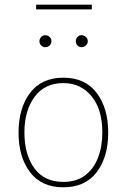

<svg xmlns="http://www.w3.org/2000/svg" viewBox="-20 -790 540 818"><path d="M250 8Q157 8 108 -56.5Q59 -121 59 -225Q59 -329 108 -394Q157 -459 250 -459Q343 -459 392 -394Q441 -329 441 -225Q441 -121 392 -56.5Q343 8 250 8ZM250 -15Q305 -15 342 -42.5Q379 -70 397.5 -118Q416 -166 416 -226Q416 -324 370 -380Q324 -436 250 -436Q170 -436 127 -377Q84 -318 84 -226Q84 -131 126.5 -73Q169 -15 250 -15ZM173 -589Q163 -589 155.5 -596.5Q148 -604 148 -614Q148 -625 155.5 -632.5Q163 -640 173 -640Q183 -640 191 -633Q199 -626 199 -614Q199 -604 191.5 -596.5Q184 -589 173 -589ZM327 -589Q317 -589 310 -596.5Q303 -604 303 -614Q303 -625 310 -632.5Q317 -640 327 -640Q337 -640 345.5 -633Q354 -626 354 -614Q354 -604 346 -596.5Q338 -589 327 -589ZM134 -750V-770H371V-750Z"/></svg>

Font: Inconsolata ExtraLight
Style: Regular
Weight: 200
Monospace: yes
Designer: Raph Levien, Cyreal, Brenton Simpson
Foundry: Raph Levien, Cyreal, Google
Version: Version 3.001; ttfautohint (v1.8.2.53-6de2)